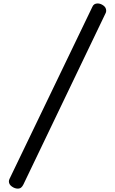

<svg xmlns="http://www.w3.org/2000/svg" viewBox="-20 -943 669 1116"><path d="M83 153.3Q65.9 153.3 48.8 141.1Q31.7 128.9 31.7 111.3Q31.7 104 35.6 96.2L517.1 -903.8Q525.4 -922.9 547.4 -922.9Q564.5 -922.9 580.8 -911.1Q597.2 -899.4 597.2 -880.9Q597.2 -873 594.2 -867.2L115.7 129.9Q110.4 140.6 103 147Q95.7 153.3 83 153.3Z"/></svg>

Font: Cutive
Style: Regular
Weight: 400
Version: Version 1.100; ttfautohint (v1.8.4.7-5d5b)